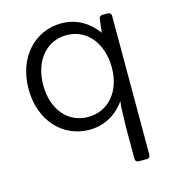

<svg xmlns="http://www.w3.org/2000/svg" viewBox="-102 -555 755 839"><g transform="rotate(-15 275.5 -136.0)"><path d="M418.9 -445.3 412.1 -384.8C375 -435.5 321.3 -470.7 251 -470.7C131.8 -470.7 39.1 -374 39.1 -229.5C39.1 -85.9 131.8 10.7 251 10.7C322.3 10.7 376 -24.4 413.1 -75.2L410.2 -52.7L407.2 38.1V183.6C407.2 193.4 413.1 199.2 422.9 199.2H459C468.8 199.2 474.6 193.4 474.6 183.6V-444.3C474.6 -454.1 468.8 -460 459 -460H435.5C425.8 -460 419.9 -455.1 418.9 -445.3ZM259.8 -44.9C168 -44.9 105.5 -120.1 105.5 -229.5C105.5 -338.9 168 -415 259.8 -415C351.6 -415 415 -337.9 415 -226.6C415 -119.1 351.6 -44.9 259.8 -44.9Z"/></g></svg>

Font: Ed Sans Neue Light
Style: Regular
Weight: 300
Designer: Stephen Hutchings
Version: Version 1.004;PS 001.004;hotconv 1.0.88;makeotf.lib2.5.64775